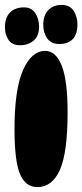

<svg xmlns="http://www.w3.org/2000/svg" viewBox="-31 -751 335 781"><path d="M153 -544Q196 -544 220 -484Q244 -424 244 -293Q244 -132 213 -61Q182 10 121 10Q73 10 50.5 -42.5Q28 -95 28 -226Q28 -387 62.5 -465.5Q97 -544 153 -544ZM50 -567Q18 -567 3.5 -589Q-11 -611 -11 -639Q-11 -679 9.5 -700Q30 -721 67 -721Q97 -721 112.5 -697.5Q128 -674 128 -642Q128 -605 106 -586Q84 -567 50 -567ZM219 -731Q253 -731 268.5 -707Q284 -683 284 -652Q284 -612 265 -592Q246 -572 210 -572Q177 -572 161 -595Q145 -618 145 -649Q145 -689 165.5 -710Q186 -731 219 -731Z"/></svg>

Font: DynaPuff Condensed SemiBold
Style: Regular
Weight: 600
Width: 3
Designer: Toshi Omagari, Jennifer Daniel
Foundry: Google Fonts
Version: Version 2.000